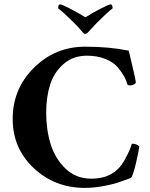

<svg xmlns="http://www.w3.org/2000/svg" viewBox="-20 -869 698 895"><path d="M377.9 -788.1Q403.3 -804.7 445.3 -826.7Q487.3 -848.6 495.1 -848.6Q504.9 -848.6 504.9 -830.1Q481.4 -812.5 430.7 -761.7Q426.8 -757.8 391.6 -719.7Q382.8 -710.9 377 -710.9Q372.1 -710.9 364.3 -719.7Q346.7 -741.2 322.3 -765.6Q274.4 -812.5 251 -830.1Q251 -848.6 260.7 -848.6Q268.6 -848.6 310.5 -826.7Q352.5 -804.7 377.9 -788.1ZM377 -651.4Q489.3 -651.4 580.1 -632.8Q580.1 -632.8 596.7 -562.5Q613.3 -492.2 613.3 -485.4Q613.3 -480.5 605 -475.6Q596.7 -470.7 587.9 -470.7Q578.1 -470.7 574.2 -474.6Q569.3 -493.2 559.1 -512.2Q548.8 -531.2 528.8 -555.2Q508.8 -579.1 471.2 -594.2Q433.6 -609.4 385.7 -609.4Q320.3 -609.4 275.9 -570.3Q231.4 -531.2 213.4 -473.6Q195.3 -416 195.3 -343.8Q195.3 -263.7 216.3 -196.3Q237.3 -128.9 286.1 -82.5Q335 -36.1 405.3 -36.1Q481.4 -36.1 526.4 -78.1Q544.9 -94.7 561.5 -124.5Q578.1 -154.3 585.4 -172.9Q592.8 -191.4 594.7 -199.2Q615.2 -199.2 628.9 -187.5Q628.9 -173.8 613.8 -108.4Q598.6 -43 588.9 -39.1Q546.9 -23.4 523.9 -16.1Q501 -8.8 459 -1Q417 6.8 375 6.8Q235.4 6.8 137.2 -85.4Q39.1 -177.7 39.1 -314.5Q39.1 -455.1 138.2 -553.2Q237.3 -651.4 377 -651.4Z"/></svg>

Font: Crimson
Style: Bold
Weight: 700
Version: Version 0.8 ; ttfautohint (v1.00) -l 8 -r 50 -G 200 -x 14 -D